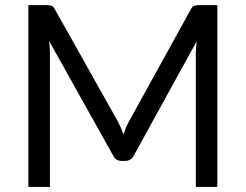

<svg xmlns="http://www.w3.org/2000/svg" viewBox="-20 -737 969 757"><path d="M836.9 -716.8Q836.9 -537.1 836.9 0Q815.4 0 752 0Q752 -131.8 752 -526.4Q752 -537.1 752.9 -548.8Q753.9 -560.5 754.9 -573.2Q672.9 -423.8 508.8 -126Q497.1 -102.5 473.6 -102.5Q468.8 -102.5 460 -102.5Q435.5 -102.5 424.8 -126Q340.8 -275.4 173.8 -575.2Q176.8 -548.8 176.8 -526.4Q176.8 -350.6 176.8 0Q155.3 0 91.8 0Q91.8 -67.4 91.8 -268.6Q91.8 -380.9 91.8 -716.8Q109.4 -716.8 163.1 -716.8Q175.8 -716.8 182.6 -713.9Q190.4 -711.9 196.3 -700.2Q279.3 -552.7 444.3 -258.8Q450.2 -247.1 456.1 -234.4Q461.9 -220.7 466.8 -207Q471.7 -220.7 476.6 -234.4Q482.4 -247.1 489.3 -259.8Q570.3 -406.2 732.4 -700.2Q738.3 -711.9 745.1 -713.9Q752.9 -716.8 765.6 -716.8Q789.1 -716.8 836.9 -716.8Z"/></svg>

Font: Lato
Style: Regular
Weight: 400
Designer: Lukasz Dziedzic with Adam Twardoch and Botio Nikoltchev
Version: Version 2.015; 2015-08-06; http://www.latofonts.com/